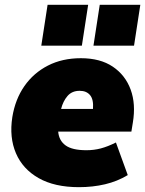

<svg xmlns="http://www.w3.org/2000/svg" viewBox="-20 -763 601 795"><path d="M307 12Q206 12 140 -25.5Q74 -63 46 -128.5Q18 -194 31 -278Q43 -352 81 -406.5Q119 -461 178.5 -491.5Q238 -522 315 -522Q395 -522 447 -487Q499 -452 521 -392Q543 -332 530 -255L524 -218H221Q224 -181 251.5 -161Q279 -141 338 -141Q369 -141 397.5 -148.5Q426 -156 460 -173L509 -38Q466 -12 415 0Q364 12 307 12ZM310 -387Q278 -387 259.5 -365.5Q241 -344 233 -312H365Q368 -351 353 -369Q338 -387 310 -387ZM367 -574 393 -743H561L535 -574ZM151 -574 177 -743H345L319 -574Z"/></svg>

Font: Mulish ExtraBlack
Style: Italic
Weight: 1000
Italic angle: -9°
Designer: Vernon Adams
Foundry: Vernon Adams
Version: Version 3.603; ttfautohint (v1.8.3)